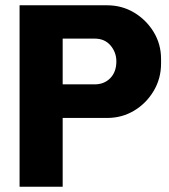

<svg xmlns="http://www.w3.org/2000/svg" viewBox="-20 -706 640 726"><path d="M54 0V-686H385Q441 -686 487 -658.5Q533 -631 561 -585Q589 -539 589 -483V-466Q589 -409 561 -362Q533 -315 487 -287.5Q441 -260 385 -260H217V0ZM217 -387H338Q374 -387 397 -410.5Q420 -434 420 -474Q420 -508 398 -534Q376 -560 338 -560H217Z"/></svg>

Font: Chivo Mono
Style: Bold
Weight: 700
Monospace: yes
Designer: Hector Gatti
Foundry: Omnibus-Type
Version: Version 1.008; ttfautohint (v1.8.4.7-5d5b)